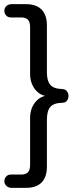

<svg xmlns="http://www.w3.org/2000/svg" viewBox="-20 -725 392 925"><path d="M36 180Q21 180 11 170.5Q1 161 1 148Q1 135 9.5 125.5Q18 116 32 116H82Q104 116 114.5 105Q125 94 125 71V-158Q125 -188 137 -212.5Q149 -237 169.5 -251Q190 -265 216 -265V-261Q190 -261 169.5 -275Q149 -289 137 -313.5Q125 -338 125 -368V-596Q125 -619 114.5 -630Q104 -641 82 -641H32Q18 -641 9.5 -650.5Q1 -660 1 -673Q1 -687 11 -696Q21 -705 36 -705H106Q138 -705 160.5 -693.5Q183 -682 194.5 -659Q206 -636 206 -603V-376Q206 -335 222.5 -316Q239 -297 281 -296Q295 -295 302.5 -285.5Q310 -276 310 -263Q310 -250 302.5 -240Q295 -230 281 -230Q239 -229 222.5 -210Q206 -191 206 -149V78Q206 128 180.5 154Q155 180 106 180Z"/></svg>

Font: Nunito ExtraLight
Style: Regular
Weight: 400
Version: Version 3.602